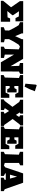

<svg xmlns="http://www.w3.org/2000/svg" viewBox="1865 -2782 916 4689"><g transform="rotate(90 2323.5 -438.0)"><path d="M430 -227H510V0H-1V-56L157 -249L7 -466V-546H500V-358H421L381 -439L254 -443L351 -298V-280L249 -158L403 -164Z M644 0V-70Q661 -78 678.5 -85.5Q696 -93 722 -100L725 -200Q671 -319 595 -436L522 -468V-544H795V-509Q811 -472 827.5 -433.5Q844 -395 862 -349Q879 -389 897 -428Q915 -467 937 -513V-544H1133V-474Q1104 -454 1072 -438Q1031 -378 997 -318.5Q963 -259 935 -199V-96L1012 -77V0Z M1518 -544H1784V-474Q1769 -464 1758.5 -457.5Q1748 -451 1726 -443L1725 0H1501L1313 -322V-96L1394 -77V0H1120V-70Q1134 -79 1146 -86Q1158 -93 1174 -100L1185 -440L1117 -467V-544H1417L1595 -239L1588 -448L1518 -467Z M2286 -207H2368V0H1812V-67Q1826 -75 1841.5 -83Q1857 -91 1873 -97L1884 -443L1812 -471V-544H2360V-352H2278L2236 -429H2080V-330H2131L2161 -385H2236V-156H2161L2129 -215H2080V-117H2241ZM2097 -581 2023 -600 2047 -858 2063 -876 2208 -830Q2185 -765 2157.5 -703Q2130 -641 2097 -581Z M2405 0V-69Q2426 -83 2446 -94L2589 -284L2467 -451L2415 -471V-544H2754V-477Q2740 -469 2725 -462L2785 -369L2836 -448L2794 -471V-544H3044V-477Q3029 -466 3015 -457L2886 -288L3029 -85L3055 -75V0H2710V-69Q2734 -82 2759 -93L2690 -202L2621 -98L2667 -75V0Z M3540 -207H3622V0H3066V-67Q3080 -75 3095.5 -83Q3111 -91 3127 -97L3138 -443L3066 -471V-544H3614V-352H3532L3490 -429H3334V-330H3385L3415 -385H3490V-156H3415L3383 -215H3334V-117H3495Z M3686 0V-70Q3699 -78 3712 -85Q3725 -92 3745 -100L3757 -440L3686 -467V-544H4017V-474Q4005 -467 3996.5 -461.5Q3988 -456 3959 -443V-96L4017 -77V0Z M4600 -95Q4612 -90 4624.5 -83.5Q4637 -77 4648 -71V0H4319V-67L4375 -96L4368 -121H4216L4212 -105Q4229 -98 4245 -89Q4261 -80 4276 -71V0H4010V-67L4066 -107L4214 -544H4442ZM4245 -223H4341L4294 -397Z"/></g></svg>

Font: Piazzolla SC Black
Style: Regular
Weight: 900
Designer: Juan Pablo del Peral
Foundry: Huerta Tipografica
Version: Version 1.330